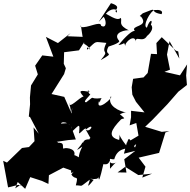

<svg xmlns="http://www.w3.org/2000/svg" viewBox="-49 -1150 1202 1213"><path d="M336 -369C343 -392 423 -366 403 -316C452 -361 456 -375 451 -314C444 -287 496 -359 494 -332C556 -383 521 -305 491 -332C503 -319 531 -249 542 -265C551 -313 486 -256 534 -268C463 -278 485 -238 469 -250C477 -239 397 -171 471 -224C443 -167 431 -122 506 -132C496 -126 417 -179 420 -168C436 -219 347 -219 353 -209C340 -223 367 -252 310 -248C275 -205 344 -267 306 -215C325 -221 349 -282 236 -243L382 -265L430 -269L399 -355L378 -372ZM63 0 110 43 142 -31 216 -7 257 12 260 -43 351 -91 401 -73C392 -29 443 -100 402 -48C426 -6 450 -53 430 21C481 21 447 38 518 -15C518 3 484 60 543 -14C479 -34 575 -2 573 -34C575 4 582 -18 604 -113C653 -104 635 -152 649 -122C684 -102 714 -164 646 -84C647 -172 636 -140 673 -144C691 -212 748 -215 786 -213C727 -223 776 -223 773 -222C795 -208 825 -269 804 -218C774 -255 765 -311 750 -229C680 -318 714 -319 704 -266C628 -285 652 -330 716 -396C738 -408 756 -387 683 -450C690 -400 720 -446 751 -439C704 -446 626 -483 651 -541C674 -537 550 -433 577 -513C582 -488 579 -511 593 -530C504 -519 562 -555 496 -504C461 -503 547 -565 513 -557C521 -553 490 -598 518 -570C460 -579 442 -582 479 -540C455 -538 386 -456 387 -500C411 -432 388 -401 408 -469L403 -433L357 -538L276 -556L278 -558L356 -682L367 -719L354 -747L356 -820L450 -832L503 -916L377 -921L397 -941L317 -878L241 -917L288 -792L218 -800L173 -735L190 -680L147 -610L140 -534L141 -491L133 -414L141 -410L196 -305L163 -345L169 -258L134 -221L90 -215L-5 -123L-29 -134L2 34L66 18L87 22L80 18L47 40ZM1077 -825 1062 -830 973 -915 939 -878 943 -808 905 -810 884 -689 858 -661 792 -652 783 -599 787 -552 810 -507 864 -440 779 -450V-409L770 -358L812 -373L826 -293L752 -249L734 -179L806 -197L736 -144L750 -60L694 -61L742 -96L825 -44L912 -53L850 -28L870 -97L827 -154L956 -184L996 -313L1021 -322L973 -317L868 -349L916 -395L1009 -492L1078 -571L1132 -613L1127 -673L1133 -743L1088 -674L990 -696L1025 -710L1006 -805L1022 -890L1084 -780ZM843 -1044C895 -977 771 -992 803 -954C786 -959 744 -919 699 -865C741 -871 733 -891 743 -858C735 -881 808 -946 811 -878C800 -936 851 -873 880 -923C882 -924 932 -965 904 -995C919 -1025 898 -1033 879 -975C849 -983 900 -1082 929 -1087C996 -1092 971 -1054 968 -1061C881 -1077 964 -1111 853 -1066L834 -1049ZM606 -1044C623 -1022 627 -967 590 -987C589 -1023 500 -968 461 -980C463 -1019 463 -940 484 -874C443 -883 503 -877 521 -836C488 -867 507 -836 498 -833C569 -898 541 -885 623 -879C583 -795 651 -844 587 -770C692 -829 599 -789 637 -856C621 -851 721 -879 702 -894C658 -947 754 -963 765 -958C695 -994 723 -1008 715 -1037C697 -1024 683 -1027 620 -1063C650 -1101 697 -1098 689 -1071C658 -1083 733 -1105 652 -1130L574 -1011Z"/></svg>

Font: Hussar Lance
Style: Italic
Weight: 700
Foundry: Cannot Into Space Fonts, PlusOne Fonts
Version: Version 2.27